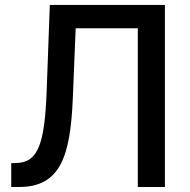

<svg xmlns="http://www.w3.org/2000/svg" viewBox="-20 -747 759 767"><path d="M24.9 0H56.1C221.6 0 261.4 -122.9 271 -356.5L282.3 -634.2H530.5V0H638.8V-727.3H179L166.5 -385.7C158.7 -175.1 133.2 -98 46.2 -95.9L24.9 -95.2Z"/></svg>

Font: Magic Ui Pro Medium
Style: Regular
Weight: 500
Designer: Stefan Endress, Andreas Faust
Version: Version 1.000;FEAKit 1.0